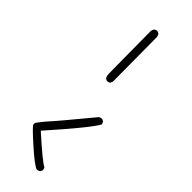

<svg xmlns="http://www.w3.org/2000/svg" viewBox="105 -1237 1790 1790"><g transform="rotate(-45 1000.0 -342.0)"><path d="M849.6 -116.2Q745.1 -176.8 407.2 -477.5Q209 -256.8 191.4 -213.9Q177.7 -202.1 156.2 -204.1L136.7 -213.9Q125 -229.5 125 -251Q144.5 -297.9 262.2 -429.7Q379.9 -561.5 397.9 -566.4Q416 -571.3 432.1 -558.6Q448.2 -545.9 474.6 -525.4Q501 -504.9 544.9 -464.8Q588.9 -424.8 878.9 -184.6Q890.6 -168.9 888.7 -147.5L878.9 -127.9Q865.2 -118.2 849.6 -116.2Z M1209 -325.2Q1193.4 -327.1 1181.6 -336.9Q1169.9 -350.6 1171.9 -372.1L1181.6 -391.6Q1203.1 -403.3 1228.5 -404.3Q1253.9 -405.3 1503.9 -407.2Q1753.9 -409.2 1787.1 -409.2Q1806.6 -409.2 1822.3 -395.5Q1834 -381.8 1832 -360.4L1822.3 -340.8Q1806.6 -331.1 1789.1 -329.1Z"/></g></svg>

Font: JasonHandwriting2
Style: Regular
Weight: 400
Version: Version 1.05.10